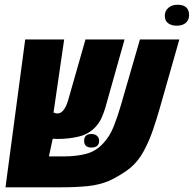

<svg xmlns="http://www.w3.org/2000/svg" viewBox="-20 -798 826 818"><path d="M3.4 0 87.4 -629.9H253.4L208 -318.4Q218.8 -314.5 224.6 -314.5Q228 -314.5 234.9 -316.7Q241.7 -318.8 249.5 -327.6Q254.9 -334.5 260.3 -344.7Q265.6 -355 270.5 -371.6L344.2 -629.9H510.7L429.2 -340.8Q423.3 -319.8 413.3 -297.1Q403.3 -274.4 385.7 -255.9Q357.4 -226.1 315.2 -216.1Q272.9 -206.1 228 -206.1Q220.7 -206.1 215.1 -206.3Q209.5 -206.5 204.6 -207L188.5 -131.8H256.3Q303.7 -131.8 345.7 -142.3Q387.7 -152.8 419.4 -187Q448.2 -217.3 465.3 -261.5Q482.4 -305.7 494.6 -348.1L576.2 -629.9H744.1L660.2 -335.4Q647.5 -290.5 631.1 -242.9Q614.7 -195.3 592 -153.6Q569.3 -111.8 536.6 -84Q520 -69.8 493.9 -54Q467.8 -38.1 446.3 -28.3Q404.8 -10.3 354.2 -5.1Q303.7 0 240.7 0ZM369.6 -169.4Q338.4 -169.4 338.4 -198.2Q338.4 -227.1 369.6 -227.1Q384.8 -227.1 393.6 -219Q402.3 -210.9 402.3 -198.2Q402.3 -169.4 369.6 -169.4ZM732.4 -688.5Q711.4 -688.5 696.8 -698.7Q682.1 -709 682.1 -731Q682.1 -751 697 -764.4Q711.9 -777.8 736.3 -777.8Q785.6 -777.8 785.6 -733.4Q785.6 -712.9 771.7 -700.7Q757.8 -688.5 732.4 -688.5Z"/></svg>

Font: Open Sans Condensed ExtraBold
Style: Italic
Weight: 800
Width: 3
Italic angle: -12°
Designer: Monotype Design Team
Foundry: Monotype Imaging Inc.
Version: Version 3.003; ttfautohint (v1.8.4)